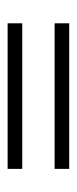

<svg xmlns="http://www.w3.org/2000/svg" viewBox="136 -567 207 519"><g transform="rotate(90 239.5 -307.5)"><path d="M43 -351.6V-391.1H436.5V-351.6ZM43 -224.6V-264.2H436.5V-224.6Z"/></g></svg>

Font: Elstob
Style: Regular
Weight: 400
Designer: Peter S. Baker
Version: Version 1.015